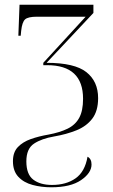

<svg xmlns="http://www.w3.org/2000/svg" viewBox="-20 -556 480 816"><path d="M198 240Q156 240 118.5 230Q81 220 58 195.5Q35 171 35 129Q35 91 56 69Q77 47 111 35Q145 23 186 16Q234 7 267 -9Q300 -25 316.5 -55Q333 -85 333 -136Q333 -279 180 -279H164V-289L344 -485H137Q99 -485 86.5 -473.5Q74 -462 70 -425L68 -404H58L63 -536H377V-501L178 -289Q297 -289 347 -249.5Q397 -210 397 -139Q397 -84 372 -51.5Q347 -19 304.5 -2Q262 15 210 24Q157 33 124.5 54.5Q92 76 92 130Q92 185 121.5 207.5Q151 230 201 230Q261 230 301 202Q341 174 352 110Q369 119 369 143Q369 179 324.5 209.5Q280 240 198 240Z"/></svg>

Font: Noto Serif Display SemiCondensed Light
Style: Regular
Weight: 300
Width: 4
Designer: Monotype Design Team
Foundry: Monotype Imaging Inc.
Version: Version 2.009